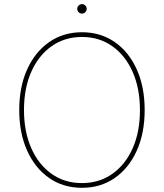

<svg xmlns="http://www.w3.org/2000/svg" viewBox="-20 -892 787 922"><path d="M674.7 -363.6Q674.7 -252.5 636.7 -168.3Q598.7 -84.2 530.9 -37.1Q463.1 9.9 373.6 9.9Q283.7 9.9 215.9 -37.3Q148.1 -84.5 110.3 -168.7Q72.4 -252.8 72.4 -363.6Q72.4 -474.8 110.4 -558.8Q148.4 -642.8 216.3 -690Q284.1 -737.2 373.6 -737.2Q463.1 -737.2 530.9 -690.2Q598.7 -643.1 636.7 -558.9Q674.7 -474.8 674.7 -363.6ZM652 -363.6Q652 -468 616.8 -547.1Q581.7 -626.1 519 -670.3Q456.3 -714.5 373.6 -714.5Q291.2 -714.5 228.5 -670.6Q165.8 -626.8 130.5 -547.8Q95.2 -468.8 95.2 -363.6Q95.2 -259.9 130 -180.9Q164.8 -101.9 227.5 -57.4Q290.1 -12.8 373.6 -12.8Q456.3 -12.8 519.2 -57Q582 -101.2 617.2 -180.2Q652.3 -259.2 652 -363.6ZM373.6 -826.7Q364.3 -826.7 357.6 -833.5Q350.9 -840.2 350.9 -849.4Q350.9 -858.7 357.6 -865.4Q364.3 -872.2 373.6 -872.2Q382.8 -872.2 389.6 -865.4Q396.3 -858.7 396.3 -849.4Q396.3 -840.2 389.6 -833.5Q382.8 -826.7 373.6 -826.7Z"/></svg>

Font: Inter Thin BETA
Style: Regular
Weight: 100
Designer: Rasmus Andersson
Foundry: rsms
Version: Version 3.011;git-f93a4a705